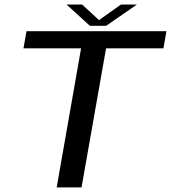

<svg xmlns="http://www.w3.org/2000/svg" viewBox="-20 -810 740 830"><path d="M225 0H332.5L438.5 -601H686.5L699.5 -675H94.5L81.5 -601H330.5ZM368.5 -698.5H439L572 -790.5H503L408 -723L335 -790.5H267.5Z"/></svg>

Font: Anybody SemiExpanded
Style: Italic
Weight: 400
Width: 6
Italic angle: -10°
Version: Version 1.113;gftools[0.9.25]